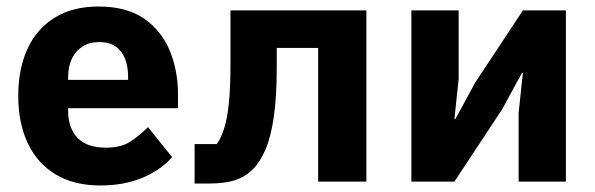

<svg xmlns="http://www.w3.org/2000/svg" viewBox="-20 -557 1825 589"><path d="M288 12Q208 12 151.5 -21.5Q95 -55 65.5 -117Q36 -179 36 -263Q36 -346 64.5 -407.5Q93 -469 148 -503Q203 -537 282 -537Q369 -537 422.5 -499.5Q476 -462 501 -401Q526 -340 526 -269V-225H189V-217Q189 -165 217.5 -134.5Q246 -104 305 -104Q352 -104 380.5 -123Q409 -142 434 -167L508 -75Q473 -35 416.5 -11.5Q360 12 288 12ZM285 -428Q255 -428 233.5 -414.5Q212 -401 200.5 -377Q189 -353 189 -320V-312H373V-321Q373 -353 363.5 -377Q354 -401 334.5 -414.5Q315 -428 285 -428Z M577 6V-115H645Q658 -133 667.5 -162.5Q677 -192 682 -239.5Q687 -287 687 -359V-525H1104V0H956V-410H829V-351Q829 -260 820 -198.5Q811 -137 794.5 -98.5Q778 -60 756 -38Q732 -14 700.5 -4Q669 6 622 6Z M1242 0V-525H1387V-314L1374 -192H1377L1438 -304L1584 -525H1716V0H1571V-211L1584 -333H1581L1520 -221L1374 0Z"/></svg>

Font: IBM Plex Sans Var
Style: Regular
Weight: 400
Designer: Mike Abbink, Paul van der Laan, Pieter van Rosmalen
Foundry: Bold Monday
Version: Version 3.000